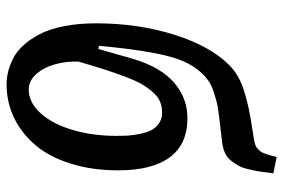

<svg xmlns="http://www.w3.org/2000/svg" viewBox="-154 -664 832 563"><g transform="rotate(90 261.5 -382.0)"><path d="M227.1 14.2Q208.5 14.2 190.2 9.8Q171.9 5.4 150.9 -5.1Q129.9 -15.6 112.1 -35.4Q94.2 -55.2 79.6 -83Q64.9 -110.8 56.4 -153.6Q47.9 -196.3 47.9 -249Q47.9 -370.6 81.1 -476.8Q114.3 -583 170.9 -639.2Q186 -654.3 206.3 -665.5Q226.6 -676.8 253.9 -684.6Q281.2 -692.4 298.6 -696Q315.9 -699.7 349.6 -705.1Q383.3 -710.4 392.1 -711.9Q399.4 -713.4 405.5 -715.6Q411.6 -717.8 416 -722.4Q420.4 -727.1 423.1 -729.7Q425.8 -732.4 428.7 -740.5Q431.6 -748.5 432.6 -751.2Q433.6 -753.9 436.5 -764.6Q439.5 -775.4 439.9 -777.8L487.8 -768.1Q484.9 -743.7 482.7 -729.7Q480.5 -715.8 476.1 -696.8Q471.7 -677.7 465.8 -666.7Q460 -655.8 450.9 -644.3Q441.9 -632.8 429 -626.7Q416 -620.6 398.9 -618.2Q387.7 -616.7 351.6 -612.5Q315.4 -608.4 296.6 -605.5Q277.8 -602.5 252.7 -594.5Q227.5 -586.4 212.9 -575.2Q167 -540.5 147 -470Q127 -399.4 113.8 -256.8L123 -254.9L152.8 -358.9Q176.8 -438 221.9 -477.1Q267.1 -516.1 326.2 -516.1Q402.3 -516.1 440.7 -464.4Q479 -412.6 479 -313Q479 -236.3 459.2 -173.6Q439.5 -110.8 405 -70.3Q370.6 -29.8 325 -7.8Q279.3 14.2 227.1 14.2ZM160.2 -196.8Q158.7 -162.6 167.5 -129.6Q176.3 -96.7 196 -73.7Q215.8 -50.8 242.2 -50.8Q279.8 -50.8 311 -85Q342.3 -119.1 360.1 -178.2Q377.9 -237.3 377.9 -307.1Q377.9 -327.1 377 -343Q376 -358.9 371.8 -378.4Q367.7 -397.9 360.8 -410.9Q354 -423.8 340.8 -432.9Q327.6 -441.9 310.1 -441.9Q292.5 -441.9 278.1 -436Q263.7 -430.2 250.7 -415.8Q237.8 -401.4 227.3 -383.8Q216.8 -366.2 205.3 -335.9Q193.8 -305.7 183.8 -274.7Q173.8 -243.7 160.2 -196.8Z"/></g></svg>

Font: Literata Book Medium
Style: Italic
Weight: 500
Italic angle: -3°
Designer: Latin by Veronika Burian and Jose Scaglione. Greek by Irene Vlachou. Cyrillic by Vera Evstafieva
Foundry: TypeTogether
Version: Version 1.003;PS 001.003;hotconv 1.0.88;makeotf.lib2.5.64775